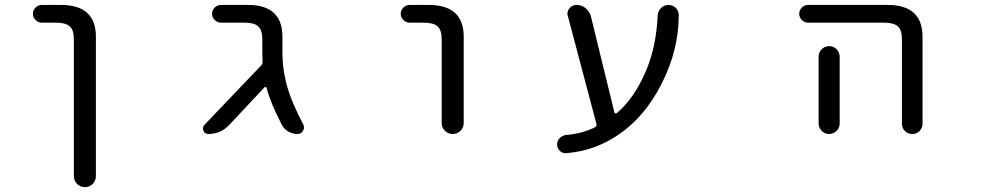

<svg xmlns="http://www.w3.org/2000/svg" viewBox="-20 -567 4040 783"><path d="M150.4 -474.6Q135.7 -474.6 125 -485.4Q114.3 -496.1 114.3 -510.7Q114.3 -525.4 125 -536.1Q135.7 -546.9 150.4 -546.9H228.5Q371.1 -546.9 371.1 -417V151.4Q371.1 169.9 357.9 183.1Q344.7 196.3 326.2 196.3Q307.6 196.3 294.4 183.1Q281.2 169.9 281.2 151.4V-407.2Q281.2 -444.3 264.6 -459.5Q248 -474.6 207 -474.6Z M1131.8 -354.5Q1131.8 -277.3 1154.3 -203.1Q1172.9 -142.6 1216.8 -59.6Q1219.7 -53.7 1219.7 -46.9Q1219.7 -40 1215.8 -33.2Q1208 -20.5 1193.4 -20.5Q1172.9 -20.5 1154.8 -31.2Q1136.7 -42 1127.9 -60.5Q1082 -150.4 1067.4 -208Q1067.4 -210.9 1064 -211.9Q1060.5 -212.9 1058.6 -210.9L915 -57.6Q879.9 -20.5 829.1 -20.5Q815.4 -20.5 809.6 -34.2Q807.6 -39.1 807.6 -43.9Q807.6 -50.8 813.5 -57.6L1044.9 -299.8Q1051.8 -306.6 1050.8 -316.4Q1049.8 -336.9 1049.8 -347.7V-407.2Q1049.8 -444.3 1033.2 -459.5Q1016.6 -474.6 977.5 -474.6H880.9Q866.2 -474.6 855.5 -485.4Q844.7 -496.1 844.7 -510.7Q844.7 -525.4 855.5 -536.1Q866.2 -546.9 880.9 -546.9H991.2Q1131.8 -546.9 1131.8 -417Z M1650.4 -474.6Q1635.7 -474.6 1625 -485.4Q1614.3 -496.1 1614.3 -510.7Q1614.3 -525.4 1625 -536.1Q1635.7 -546.9 1650.4 -546.9H1728.5Q1871.1 -546.9 1871.1 -417V-65.4Q1871.1 -46.9 1857.9 -33.7Q1844.7 -20.5 1826.2 -20.5Q1807.6 -20.5 1794.4 -33.7Q1781.2 -46.9 1781.2 -65.4V-407.2Q1781.2 -444.3 1764.6 -459.5Q1748 -474.6 1707 -474.6Z M2485.4 -109.4Q2485.4 -105.5 2488.8 -104.5Q2492.2 -103.5 2495.1 -105.5Q2566.4 -166 2613.3 -275.4Q2656.2 -374 2662.1 -503.9Q2663.1 -521.5 2675.8 -534.2Q2688.5 -546.9 2706.1 -546.9Q2723.6 -546.9 2736.3 -534.2Q2748 -522.5 2748 -505.9Q2748 -364.3 2679.7 -228.5Q2610.4 -89.8 2499 -15.6Q2403.3 48.8 2289.1 57.6Q2287.1 57.6 2286.1 57.6Q2272.5 57.6 2262.7 47.9Q2252 37.1 2252 21.5Q2252 6.8 2262.7 -3.9Q2273.4 -14.6 2288.1 -16.6Q2353.5 -21.5 2406.2 -47.9Q2415 -52.7 2412.1 -62.5L2295.9 -501Q2293.9 -505.9 2293.9 -510.7Q2293.9 -522.5 2301.8 -532.2Q2312.5 -546.9 2331.1 -546.9Q2351.6 -546.9 2367.7 -534.2Q2383.8 -521.5 2389.6 -501Z M3275.4 -474.6Q3260.7 -474.6 3250 -485.4Q3239.3 -496.1 3239.3 -510.7Q3239.3 -525.4 3250 -536.1Q3260.7 -546.9 3275.4 -546.9H3599.6Q3742.2 -546.9 3742.2 -417V-62.5Q3742.2 -44.9 3730 -32.7Q3717.8 -20.5 3700.2 -20.5Q3682.6 -20.5 3670.4 -32.7Q3658.2 -44.9 3658.2 -62.5V-407.2Q3658.2 -444.3 3641.6 -459.5Q3625 -474.6 3585 -474.6ZM3404.3 -335.9V-99.6V-63.5Q3404.3 -45.9 3391.6 -33.2Q3378.9 -20.5 3361.3 -20.5Q3343.8 -20.5 3331.1 -33.2Q3318.4 -45.9 3318.4 -63.5V-99.6V-335.9Q3318.4 -353.5 3331.1 -366.2Q3343.8 -378.9 3361.3 -378.9Q3378.9 -378.9 3391.6 -366.2Q3404.3 -353.5 3404.3 -335.9Z"/></svg>

Font: Rounded-X Mgen+ 1m regular
Style: Regular
Weight: 400
Designer: [Source Han Sans]
Ryoko NISHIZUKA  (kana & ideographs); Paul D. Hunt (Latin, Greek & Cyrillic); Wenlong ZHANG  (bopomofo
Version: Version 1.059.20150602